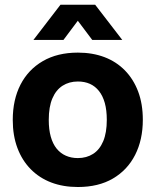

<svg xmlns="http://www.w3.org/2000/svg" viewBox="-20 -763 643 793"><path d="M301.7 9.4Q241 9.4 191.9 -9.2Q142.7 -27.9 107 -64.1Q71.3 -100.3 52 -151.6Q32.7 -203 32.7 -267.7Q32.7 -351 64.6 -413.3Q96.6 -475.6 156.9 -510.6Q217.3 -545.7 301.7 -545.7Q362.1 -545.7 411.3 -527.1Q460.4 -508.4 495.9 -472.2Q531.3 -436 550.6 -384.9Q569.9 -333.7 569.9 -268Q569.9 -185.7 538.1 -123.2Q506.3 -60.7 446.4 -25.6Q386.6 9.4 301.7 9.4ZM301.4 -110.1Q337.4 -110.1 364.5 -127.4Q391.6 -144.7 406.4 -179.9Q421.1 -215.1 421.1 -268Q421.1 -307.9 412.9 -337.5Q404.6 -367.1 388.8 -387.1Q373 -407 351.2 -416.7Q329.4 -426.4 301.7 -426.4Q265.7 -426.4 238.5 -409Q211.3 -391.6 196.4 -356.7Q181.4 -321.9 181.4 -267.7Q181.4 -228.1 189.7 -198.5Q198 -168.9 213.9 -149.2Q229.9 -129.6 252.1 -119.9Q274.4 -110.1 301.4 -110.1ZM118.1 -598.1 229.7 -743.4H373.1L485 -598.1H361L301.4 -677.3L242.1 -598.1Z"/></svg>

Font: Mona Sans ExtraLight
Style: Regular
Weight: 200
Designer: Deni Anggara
Foundry: GitHub
Version: Version 2.000